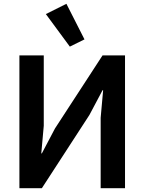

<svg xmlns="http://www.w3.org/2000/svg" viewBox="-20 -989 759 1009"><path d="M82 -698H210V-328L197 -183H200L269 -314L519 -698H637V0H509V-370L522 -515H519L450 -385L200 0H82ZM221 -915 329 -969 424 -782 347 -744Z"/></svg>

Font: Plexus Sans SemiBold
Style: Regular
Weight: 600
Version: Version 2.001;PS 002.001;hotconv 1.0.70;makeotf.lib2.5.58329